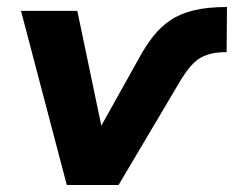

<svg xmlns="http://www.w3.org/2000/svg" viewBox="-20 -529 669 549"><path d="M171 0 40 -498H201L273 -154H261L376 -360Q396 -397 417.5 -424.5Q439 -452 467 -471Q495 -490 534.5 -499.5Q574 -509 629 -509L628 -380Q596 -380 573 -372.5Q550 -365 533 -348Q516 -331 498 -302L319 0Z"/></svg>

Font: Nunito Sans 9pt ExtraBold
Style: Italic
Weight: 800
Italic angle: -9°
Version: Version 3.101;gftools[0.9.27]